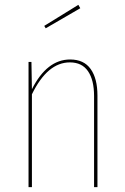

<svg xmlns="http://www.w3.org/2000/svg" viewBox="-20 -774 516 794"><path d="M383 -379V0H369V-377Q369 -443 344 -479.5Q319 -516 269 -516Q176 -516 112 -384V0H98V-518H110L112 -405Q174 -528 270 -528Q327 -528 355 -488.5Q383 -449 383 -379ZM312 -740 169 -657 163 -667 304 -754Z"/></svg>

Font: Fira Sans Compressed Hair
Style: Regular
Weight: 100
Width: 1
Designer: bBox Type GmbH & Carrois Corporate GbR & Edenspiekermann AG
Foundry: bBox Type GmbH & Carrois Corporate GbR & Edenspiekermann AG
Version: Version 4.301